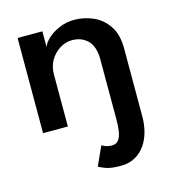

<svg xmlns="http://www.w3.org/2000/svg" viewBox="-98 -503 718 800"><g transform="rotate(-15 261.0 -103.0)"><path d="M465 0H357.5V25Q357.5 52 354.2 74.5Q351 97 341 110.5Q331 124 311.5 124Q297 124 285.8 119.8Q274.5 115.5 269 111.5L231.5 194Q238.5 198.5 260.8 207Q283 215.5 325 215.5Q362.5 215.5 389 200.2Q415.5 185 432.5 159.8Q449.5 134.5 457.2 103.5Q465 72.5 465 41ZM295 -422.5Q336.5 -422.5 375.5 -405.5Q414.5 -388.5 439.8 -351.2Q465 -314 465 -254.5V0H357.5V-235Q357.5 -290.5 331.2 -316.8Q305 -343 263.5 -343Q236 -343 211 -327.5Q186 -312 170.2 -285.5Q154.5 -259 154.5 -224.5V0H47.5V-410.5H154.5V-341.5Q159 -358.5 178.8 -377.2Q198.5 -396 229 -409.2Q259.5 -422.5 295 -422.5Z"/></g></svg>

Font: League Spartan Thin Medium
Style: Regular
Weight: 500
Version: Version 2.002